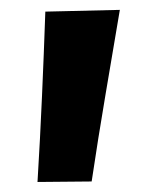

<svg xmlns="http://www.w3.org/2000/svg" viewBox="-20 -711 306 385"><path d="M55.2 -346.1Q60.5 -432.5 64.2 -517.9Q68 -603.3 70.9 -687.7L220.3 -691.2Q205.9 -606.4 191.4 -520.3Q176.8 -434.2 163.8 -347.1Z"/></svg>

Font: Commissioner Thin
Style: Regular
Weight: 100
Designer: Kostas Bartsokas
Foundry: Kostas Bartsokas
Version: Version 1.001;gftools[0.9.23]